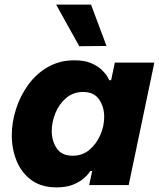

<svg xmlns="http://www.w3.org/2000/svg" viewBox="-20 -801 688 831"><path d="M323 -601 223 -781H374L441 -602ZM302 -540Q345 -540 373.5 -528Q402 -516 419 -500Q436 -484 444 -470.5Q452 -457 453 -454H461L477 -530H648L537 0H366L379 -61H371Q371 -61 363.5 -50.5Q356 -40 339 -26Q322 -12 294 -1Q266 10 225 10Q159 10 116 -21.5Q73 -53 52 -104.5Q31 -156 31 -215Q31 -272 49.5 -329.5Q68 -387 102.5 -434.5Q137 -482 187.5 -511Q238 -540 302 -540ZM340 -403Q297 -403 266.5 -377Q236 -351 220 -312Q204 -273 204 -234Q204 -191 225.5 -159Q247 -127 295 -127Q337 -127 367.5 -153Q398 -179 414.5 -217.5Q431 -256 431 -295Q431 -338 409 -370.5Q387 -403 340 -403Z"/></svg>

Font: Be Vietnam Pro ExtraBold
Style: Italic
Weight: 800
Italic angle: -12°
Designer: Lam Bao, Tony Le, Vietanh Nguyen
Foundry: Yellow Type Foundry
Version: Version 1.002; ttfautohint (v1.8.3)